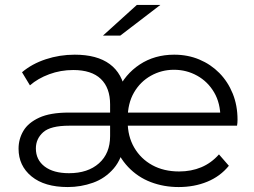

<svg xmlns="http://www.w3.org/2000/svg" viewBox="-20 -751 1026 776"><path d="M254 5Q160 5 107.5 -38Q55 -81 55 -150Q55 -189 74.5 -222Q94 -255 138.5 -275.5Q183 -296 258 -296H437V-243H260Q184 -243 154.5 -216.5Q125 -190 125 -151Q125 -105 160.5 -78Q196 -51 259 -51Q335 -51 380 -91Q425 -131 425 -201V-329Q425 -396 387.5 -432Q350 -468 276 -468Q225 -468 179 -451Q133 -434 101 -406L69 -459Q109 -493 165 -511.5Q221 -530 282 -530Q372 -530 423.5 -492Q475 -454 487 -378L455 -384Q485 -451 545 -490.5Q605 -530 684 -530Q739 -530 785.5 -510.5Q832 -491 866.5 -456Q901 -421 920.5 -373Q940 -325 940 -267Q940 -260 939.5 -254.5Q939 -249 938 -243H482V-296H900L871 -273Q871 -334 845.5 -377.5Q820 -421 777 -445Q734 -469 683 -469Q633 -469 590 -445Q547 -421 521.5 -377Q496 -333 496 -271V-260Q496 -200 522.5 -154.5Q549 -109 595.5 -83.5Q642 -58 704 -58Q753 -58 793.5 -75Q834 -92 865 -127L905 -81Q870 -38 817.5 -16.5Q765 5 702 5Q642 5 589.5 -15Q537 -35 498 -76Q459 -117 438 -179L484 -178Q474 -110 439.5 -70Q405 -30 356 -12.5Q307 5 254 5ZM396 -607 533 -731H628L466 -607Z"/></svg>

Font: MOST Montserrat
Style: Regular
Weight: 400
Designer: Julieta Ulanovsky
Foundry: Julieta Ulanovsky
Version: Version 8.000;March 11, 2024;FontCreator 15.0.0.2926 64-bit